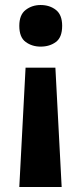

<svg xmlns="http://www.w3.org/2000/svg" viewBox="-20 -566 326 766"><path d="M228 -463Q228 -417 203 -398.5Q178 -380 142 -380Q108 -380 82.5 -398.5Q57 -417 57 -463Q57 -507 82.5 -526.5Q108 -546 142 -546Q178 -546 203 -526.5Q228 -507 228 -463ZM82 -296H201L226 180H57Z"/></svg>

Font: Noto Sans Myanmar
Style: Bold
Weight: 700
Designer: Monotype Design Team
Foundry: Monotype Imaging Inc.
Version: Version 2.107; ttfautohint (v1.8.4.7-5d5b)